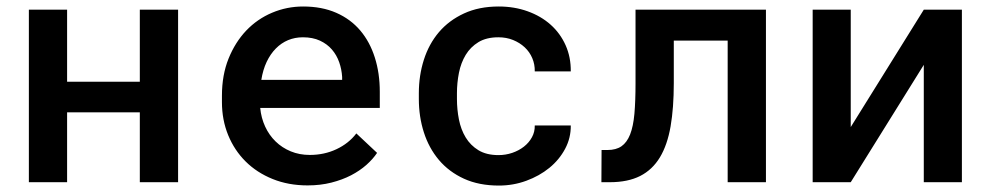

<svg xmlns="http://www.w3.org/2000/svg" viewBox="-20 -558 3040 588"><path d="M525.4 0H408.2V-213.9H185.5V0H68.4V-528.3H185.5V-307.6H408.2V-528.3H525.4Z M921.9 9.8Q863.3 9.8 814.9 -9.8Q766.6 -29.3 732.2 -63.5Q697.8 -97.7 678.7 -144.3Q659.7 -190.9 659.7 -245.1V-265.1Q659.7 -328.1 679.9 -378.4Q700.2 -428.7 734.1 -464.4Q768.1 -500 813.2 -519Q858.4 -538.1 908.2 -538.1Q965.8 -538.1 1009.8 -518.8Q1053.7 -499.5 1083.3 -464.6Q1112.8 -429.7 1127.9 -381.8Q1143.1 -334 1143.1 -276.9V-227.5H776.9Q779.8 -196.8 792 -170.4Q804.2 -144 824 -124.8Q843.8 -105.5 870.4 -94.5Q897 -83.5 928.7 -83.5Q973.1 -83.5 1010.5 -101.1Q1047.9 -118.7 1071.3 -149.4L1134.8 -89.8Q1122.1 -70.8 1102.1 -53Q1082 -35.2 1055.2 -21.2Q1028.3 -7.3 994.9 1.2Q961.4 9.8 921.9 9.8ZM907.7 -443.8Q883.3 -443.8 862.3 -435.1Q841.3 -426.3 824.7 -409.4Q808.1 -392.6 796.6 -368.4Q785.2 -344.2 780.3 -313.5H1027.8V-322.3Q1026.4 -345.7 1018.8 -367.4Q1011.2 -389.2 996.6 -406.2Q981.9 -423.3 959.7 -433.6Q937.5 -443.8 907.7 -443.8Z M1506.8 -83Q1528.3 -83 1548.6 -89.8Q1568.8 -96.7 1584.5 -108.9Q1600.1 -121.1 1609.1 -137.7Q1618.2 -154.3 1617.7 -173.8H1728Q1728.5 -135.7 1710.7 -102.3Q1692.9 -68.8 1662.4 -43.9Q1631.8 -19 1591.8 -4.4Q1551.8 10.3 1507.8 10.3Q1446.8 10.3 1400.9 -10.7Q1355 -31.7 1324.2 -68.1Q1293.5 -104.5 1278.1 -152.6Q1262.7 -200.7 1262.7 -254.9V-272.5Q1262.7 -326.7 1278.1 -375Q1293.5 -423.3 1324.2 -459.5Q1355 -495.6 1400.9 -516.8Q1446.8 -538.1 1507.3 -538.1Q1555.2 -538.1 1595.9 -523.4Q1636.7 -508.8 1666.3 -482.4Q1695.8 -456.1 1712.2 -419.4Q1728.5 -382.8 1728 -339.4H1617.7Q1618.2 -360.8 1610.1 -379.9Q1602.1 -398.9 1586.9 -413.1Q1571.8 -427.2 1551.3 -435.5Q1530.8 -443.8 1506.3 -443.8Q1469.7 -443.8 1445.3 -429Q1420.9 -414.1 1406.2 -389.9Q1391.6 -365.7 1385.5 -335Q1379.4 -304.2 1379.4 -272.5V-254.9Q1379.4 -222.7 1385.5 -191.9Q1391.6 -161.1 1406.2 -137Q1420.9 -112.8 1445.3 -97.9Q1469.7 -83 1506.8 -83Z M2325.7 -528.3V0H2208.5V-433.6H2043.5V-303.2Q2043.5 -228 2033.7 -171.1Q2023.9 -114.3 2001 -76.2Q1978 -38.1 1940.4 -19Q1902.8 0 1847.7 0H1821.8L1822.3 -98.6H1840.3Q1866.7 -98.6 1883.3 -110.1Q1899.9 -121.6 1909.7 -146.2Q1919.4 -170.9 1922.9 -209.7Q1926.3 -248.5 1926.3 -303.2V-528.3Z M2809.1 -528.3H2925.8V0H2809.1V-359.4L2585.4 0H2468.8V-528.3H2585.4V-168.9Z"/></svg>

Font: Roboto Mono
Style: Regular
Weight: 500
Designer: Google
Version: Version 2.000986; 2015; ttfautohint (v1.3)